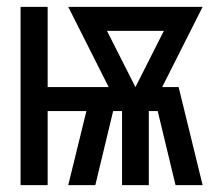

<svg xmlns="http://www.w3.org/2000/svg" viewBox="-20 -540 640 560"><path d="M40 0V-520H119V-286H297L179 -520H571L453 -286H501L571 0H492L440 -216H414V0H336V-216H310L258 0H179L232 -216H119V0ZM375 -286 458 -450H292Z"/></svg>

Font: Iosevka Meiseki Sans
Style: Regular
Weight: 400
Monospace: yes
Designer: Belleve Invis
Foundry: Belleve Invis
Version: Version 11.2.6; ttfautohint (v1.8.4)